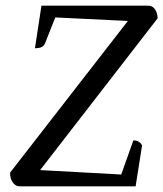

<svg xmlns="http://www.w3.org/2000/svg" viewBox="-20 -661 579 681"><path d="M51 0Q34 0 24.5 -15Q15 -30 16 -49L454 -613L468 -585L159 -600L180 -609L140 -508Q136 -498 127.5 -494Q119 -490 104 -490L127 -641H504Q522 -641 530.5 -627Q539 -613 539 -596L104 -34L99 -59L428 -41L405 -28L453 -163Q465 -163 472 -158.5Q479 -154 484 -146L461 0Z"/></svg>

Font: Petrona
Style: Italic
Weight: 400
Italic angle: -9°
Designer: Ringo R. Seeber
Foundry: Ringo R. Seeber
Version: Version 2.001; ttfautohint (v1.8.3)